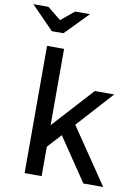

<svg xmlns="http://www.w3.org/2000/svg" viewBox="-152 -976 761 1042"><g transform="rotate(10 228.5 -455.5)"><path d="M58.1 0V-701.2H151.9V-280.8L356 -504.9H462.9L283.2 -306.2L491.2 0H381.8L221.2 -237.8L151.9 -162.1V0ZM257.8 -911.1 133.8 -784.2H69.8L-54.2 -911.1H28.8L103 -851.1L175.8 -911.1Z"/></g></svg>

Font: LT Superior Med
Style: Regular
Weight: 500
Designer: Daniel Lyons
Foundry: LyonsType
Version: Version 1.000